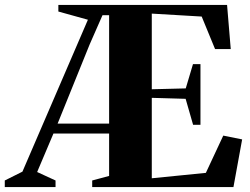

<svg xmlns="http://www.w3.org/2000/svg" viewBox="-82 -763 1020 783"><path d="M-62.5 0V-27L9.5 -63L276.5 -682.5L156 -716V-743H844L859 -563H795L740.5 -695.5L537 -707.5V-399L675.5 -402.5L705 -501.5H735.5V-254H705.5L675 -360L537 -364V-36L757.5 -58L828.5 -210L905.5 -194.5L870 0H294V-27L363 -45.5V-218.5H136L69.5 -61.5L144.5 -27V0ZM153 -259H363V-701H336L283.5 -581.5Z"/></svg>

Font: Merriweather 120pt ExtraBold
Style: Regular
Weight: 800
Version: Version 2.100